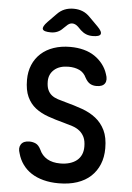

<svg xmlns="http://www.w3.org/2000/svg" viewBox="-62 -996 725 1052"><g transform="rotate(5 300.0 -470.0)"><path d="M398 -579Q385 -607 359.5 -619Q334 -631 300 -631Q250 -631 221.5 -606Q193 -581 193 -541Q193 -513 201 -495Q209 -477 223 -466Q237 -455 257 -448.5Q277 -442 300 -436Q349 -423 392.5 -407.5Q436 -392 468.5 -366.5Q501 -341 520 -302Q539 -263 539 -203Q539 -154 523 -115Q507 -76 477 -48Q447 -20 402.5 -5Q358 10 300 10Q255 10 217 0Q179 -10 150.5 -28.5Q122 -47 102.5 -74Q83 -101 74 -134Q63 -164 76 -184Q89 -204 122 -204Q141 -204 157 -196.5Q173 -189 185 -165Q199 -133 228 -116Q257 -99 300 -99Q329 -99 352 -106Q375 -113 391 -126Q407 -139 415.5 -158Q424 -177 424 -202Q424 -234 414.5 -254Q405 -274 388.5 -287.5Q372 -301 349 -308.5Q326 -316 300 -323Q254 -335 213 -349.5Q172 -364 142.5 -387Q113 -410 96 -446.5Q79 -483 79 -540Q79 -585 94.5 -622Q110 -659 139 -685.5Q168 -712 209 -726Q250 -740 300 -740Q340 -740 374 -731Q408 -722 434 -704.5Q460 -687 479 -662.5Q498 -638 507 -609Q519 -577 507 -558Q495 -539 461 -539Q440 -539 425 -548Q410 -557 398 -579ZM187 -810Q147 -810 141.5 -823.5Q136 -837 163 -865L209 -912Q228 -932 250.5 -941Q273 -950 300 -950Q327 -950 349.5 -941Q372 -932 391 -912L438 -865Q465 -838 459.5 -824Q454 -810 416 -810Q396 -810 380 -816.5Q364 -823 350 -836L332 -854Q316 -869 299.5 -869Q283 -869 268 -853L252 -838Q239 -824 222.5 -817Q206 -810 187 -810Z"/></g></svg>

Font: Maple Mono NL SemiBold
Style: Regular
Weight: 600
Monospace: yes
Designer: subframe7536
Version: Version 7.000